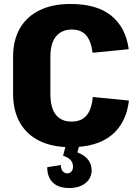

<svg xmlns="http://www.w3.org/2000/svg" viewBox="-20 -731 704 968"><path d="M335 11Q244 11 179.5 -20.5Q115 -52 80.5 -112.5Q46 -173 46 -258V-445Q46 -529 80.5 -588.5Q115 -648 180 -679.5Q245 -711 335 -711Q468 -711 541 -652Q614 -593 629 -483L447 -465Q439 -525 414 -553.5Q389 -582 342 -582Q291 -582 262.5 -547.5Q234 -513 234 -444V-258Q234 -187 261.5 -152.5Q289 -118 341 -118Q390 -118 416 -148.5Q442 -179 448 -242L630 -224Q617 -111 543 -50Q469 11 335 11ZM329 217Q275 217 246.5 189.5Q218 162 218 112L287 101Q287 121 296 132Q305 143 319 143Q332 143 340 134Q348 125 348 109Q348 90 336.5 76.5Q325 63 298 54L312 1H380L370 37Q406 51 424 74Q442 97 442 127Q442 167 411 192Q380 217 329 217Z"/></svg>

Font: Pathway Extreme SemiCondensed ExtraBold
Style: Regular
Weight: 800
Width: 4
Version: Version 1.001;gftools[0.9.26]